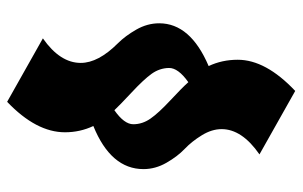

<svg xmlns="http://www.w3.org/2000/svg" viewBox="-174 -466 843 535"><g transform="rotate(90 247.5 -198.5)"><path d="M451.2 -176.8Q451.2 -85.9 331.1 -37.1Q348.6 0 348.6 42Q348.6 122.1 263.7 203.1L86.9 103.5Q155.3 55.7 155.3 -2Q155.3 -50.8 100.6 -105.5Q80.1 -126 62.5 -156.7Q44.9 -187.5 44.9 -220.7Q44.9 -307.6 164.1 -358.4Q146.5 -395.5 146.5 -439.5Q146.5 -517.6 233.4 -599.6L410.2 -500Q339.8 -451.2 339.8 -394.5Q339.8 -367.2 356.9 -339.4Q374 -311.5 395 -291.5Q416 -271.5 433.6 -240.7Q451.2 -210 451.2 -176.8ZM287.1 -95.7Q326.2 -123 326.2 -148.4Q326.2 -173.8 310.5 -196.3Q294.9 -218.8 259.8 -251.5Q224.6 -284.2 209 -301.8Q168.9 -273.4 169.4 -247.6Q169.9 -221.7 185.5 -199.7Q201.2 -177.7 237.8 -143.6Q274.4 -109.4 287.1 -95.7Z"/></g></svg>

Font: Ravi Prakash
Style: Regular
Weight: 400
Designer: Appaji Ambarisha Darbha
Version: Version 1.0.4; ttfautohint (v1.2.42-39fb)